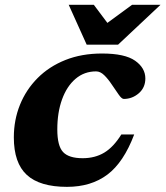

<svg xmlns="http://www.w3.org/2000/svg" viewBox="-20 -750 676 784"><path d="M372.5 -458.5Q324 -458.5 288.5 -428.2Q253 -398 233.5 -344.5Q214 -291 214 -221.5Q214 -154.5 237.5 -129.2Q261 -104 317.5 -104Q368 -104 405.8 -126.8Q443.5 -149.5 475.5 -201H528Q485 -87 418.5 -37Q352 13 253.5 13Q142.5 13 89.5 -35.8Q36.5 -84.5 36.5 -189Q36.5 -260 61.5 -322Q86.5 -384 133.5 -431.2Q180.5 -478.5 247 -505Q313.5 -531.5 396.5 -531.5Q490 -531.5 531.8 -502Q573.5 -472.5 573.5 -429.5Q573.5 -392.5 546.8 -369.2Q520 -346 485.5 -346Q477 -346 464.8 -363.5Q452.5 -381 437 -404Q421.5 -427.5 405.5 -443Q389.5 -458.5 372.5 -458.5ZM635.5 -730.5 462 -567.5H334L260.5 -730.5H363L418.5 -656.5L519.5 -730.5Z"/></svg>

Font: Newsreader 6pt
Style: Bold Italic
Weight: 700
Italic angle: -17°
Designer: Hugues Gentile
Foundry: Production Type
Version: Version 1.003; ttfautohint (v1.8.3)